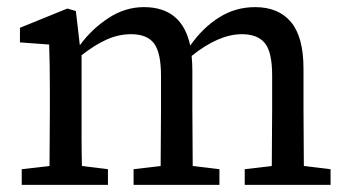

<svg xmlns="http://www.w3.org/2000/svg" viewBox="-20 -519 977 539"><path d="M41 0V-44L119 -53Q119 -91 119.5 -134.5Q120 -178 120 -213V-264Q120 -303 119.5 -333Q119 -363 118 -394L36 -400V-441L169 -495L193 -488L204 -393H205Q237 -437 284 -468Q331 -499 384 -499Q491 -499 514 -391Q549 -441 595 -470Q641 -499 696 -499Q762 -499 797 -457Q832 -415 832 -326V-213Q832 -177 832.5 -134Q833 -91 833 -53L908 -44V0H667V-44L743 -53Q743 -91 743.5 -134Q744 -177 744 -213V-307Q744 -373 723.5 -398Q703 -423 659 -423Q594 -423 518 -362Q519 -352 519.5 -341Q520 -330 520 -319V-213Q520 -177 520.5 -134Q521 -91 521 -53L596 -44V0H355V-44L431 -53Q431 -91 431.5 -134Q432 -177 432 -213V-306Q432 -371 412.5 -397Q393 -423 348 -423Q313 -423 279.5 -408Q246 -393 209 -364V-213Q209 -178 209 -134.5Q209 -91 210 -53L283 -44V0Z"/></svg>

Font: Source Serif 4 SmText
Style: Regular
Weight: 400
Designer: Frank Grießhammer
Foundry: Adobe
Version: Version 4.005;hotconv 1.1.0;makeotfexe 2.6.0